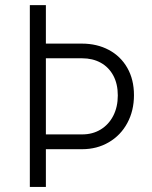

<svg xmlns="http://www.w3.org/2000/svg" viewBox="-20 -740 602 760"><path d="M98.1 -719.7H161.6V-567.4H303.7Q363.8 -567.4 410.6 -542.5Q457.5 -517.6 483.9 -471.4Q510.3 -425.3 510.3 -363.3Q510.3 -301.8 483.9 -252.9Q457.5 -204.1 410.6 -176.8Q363.8 -149.4 304.7 -149.4H161.6V0H98.1ZM305.7 -208Q346.7 -208 378.7 -227.5Q410.6 -247.1 428.5 -282Q446.3 -316.9 446.3 -362.3Q446.3 -407.7 428.5 -440.9Q410.6 -474.1 378.7 -491.7Q346.7 -509.3 304.7 -509.3H161.6V-208Z"/></svg>

Font: Reddit Mono Light
Style: Regular
Weight: 300
Monospace: yes
Designer: Stephen Hutchings
Foundry: Reddit
Version: Version 1.011